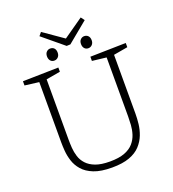

<svg xmlns="http://www.w3.org/2000/svg" viewBox="-165 -1067 1082 1199"><g transform="rotate(-20 376.0 -467.0)"><path d="M482 -690 719 -695V-667L616 -649L625 -663V-259Q625 -228 621 -192Q617 -156 603.5 -121Q590 -86 563 -56.5Q536 -27 490 -10Q444 7 374 7Q300 7 253.5 -11.5Q207 -30 181 -60Q155 -90 144 -125Q133 -160 130.5 -192.5Q128 -225 128 -249V-663L137 -649L34 -662V-690L271 -695V-667L168 -649L177 -663V-249Q177 -224 179 -195Q181 -166 190 -137Q199 -108 220.5 -84.5Q242 -61 279 -47Q316 -33 374 -33Q434 -33 472 -47.5Q510 -62 531.5 -87Q553 -112 562.5 -142Q572 -172 574 -202.5Q576 -233 576 -259V-663L585 -650L482 -662ZM489 -744Q473 -744 463.5 -755Q454 -766 454 -784Q454 -803 464.5 -813.5Q475 -824 489 -824Q505 -824 515 -813.5Q525 -803 525 -784Q525 -766 514.5 -755Q504 -744 489 -744ZM263 -744Q247 -744 237.5 -755Q228 -766 228 -784Q228 -803 238.5 -813.5Q249 -824 263 -824Q280 -824 289.5 -813.5Q299 -803 299 -784Q299 -766 288.5 -755Q278 -744 263 -744ZM509 -941 527 -917 391 -805 366 -804 227 -919 245 -941 393 -838 363 -839Z"/></g></svg>

Font: Bitter Thin Light
Style: Regular
Weight: 300
Version: Version 2.002